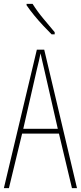

<svg xmlns="http://www.w3.org/2000/svg" viewBox="-20 -970 417 990"><path d="M351 0 284 -281H94L26 0H0L170 -714H208L377 0ZM208 -612Q202 -637 198 -655Q194 -673 189 -695Q185 -673 180.5 -655.5Q176 -638 170 -612L100 -306H278ZM148 -950Q174 -909 203.5 -874Q233 -839 262 -804V-793H246Q227 -812 203 -837.5Q179 -863 156.5 -890.5Q134 -918 117 -943V-950Z"/></svg>

Font: Noto Sans Thai ExtCond Thin
Style: Regular
Weight: 100
Width: 2
Designer: Monotype Design Team
Foundry: Monotype Imaging Inc.
Version: Version 2.002; ttfautohint (v1.8.4.7-5d5b)